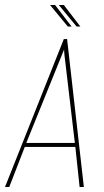

<svg xmlns="http://www.w3.org/2000/svg" viewBox="-29 -747 414 767"><path d="M-9 0 226 -591H239L306 0H289L272 -160H70L8 0ZM270 -176 228 -532 227 -549 220 -532 76 -176ZM277 -641 206 -727H226L292 -641ZM242 -641 171 -727H191L257 -641Z"/></svg>

Font: Alumni Sans Pinstripe
Style: Italic
Weight: 400
Italic angle: -8°
Designer: Robert E. Leuschke
Foundry: Robert E. Leuschke
Version: Version 1.010; ttfautohint (v1.8.4.7-5d5b)